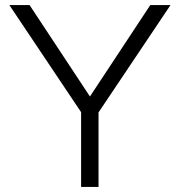

<svg xmlns="http://www.w3.org/2000/svg" viewBox="-20 -740 711 760"><path d="M301 -296 17 -720H97L336 -358L575 -720H655L370 -295V0H301Z"/></svg>

Font: Aspekta 300
Style: Regular
Weight: 300
Designer: Ivo Dolenc
Version: Version 2.000